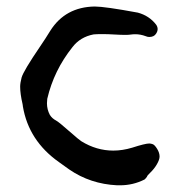

<svg xmlns="http://www.w3.org/2000/svg" viewBox="-20 -547 540 581"><path d="M343.3 13.7H334.5Q253.4 9.8 189.5 -34.2Q173.8 -44.9 158.2 -56.6Q66.9 -121.1 49.3 -224.6Q48.8 -227.1 48.8 -228.8Q48.8 -230.5 48.3 -231.9Q41 -263.2 41 -284.7Q41 -295.9 45.4 -312.5Q50.8 -332 101.6 -406.7Q117.7 -430.2 132.3 -454.1Q177.7 -525.9 266.6 -527.3Q296.9 -527.3 397 -508.8Q431.6 -499.5 452.6 -472.2Q457 -465.8 457 -459Q457 -452.1 452.1 -444.8Q445.8 -435.1 431.6 -435.1Q426.3 -435.1 420.9 -437.5Q405.3 -443.4 389.2 -443.4Q382.3 -443.4 375.5 -442.4Q368.7 -441.4 359.9 -441.4Q345.7 -441.4 325.9 -442.6Q306.2 -443.8 289.6 -443.8Q272.5 -443.8 263.2 -442.9Q222.7 -435.1 199.2 -404.3Q143.1 -334 123 -248Q122.1 -241.2 122.1 -234.4Q122.1 -215.8 130.9 -199.2Q137.7 -188.5 149.9 -182.1Q157.7 -178.2 192.4 -147.5Q219.7 -123.5 226.1 -119.6Q272 -91.3 322.8 -91.3Q350.6 -91.3 379.9 -100.1Q419.4 -112.8 431.6 -112.8Q436.5 -112.8 442.4 -110.6Q448.2 -108.4 455.6 -96.4Q462.9 -84.5 462.9 -73.2Q462.9 -64 454.8 -50Q446.8 -36.1 434.1 -23.9Q424.8 -15.1 424.8 -12.2Q420.9 -6.8 417.5 -3.9Q382.8 13.7 343.3 13.7Z"/></svg>

Font: Kurland
Style: Regular
Weight: 400
Designer: GGBot
Version: 0.22